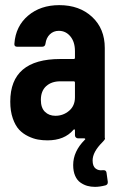

<svg xmlns="http://www.w3.org/2000/svg" viewBox="-20 -539 473 748"><path d="M380.9 124H383.8Q393.6 124 395 133.8L399.9 168.9V171.9Q399.9 180.2 391.1 183.1Q368.7 189 350.1 189Q334 189 320.1 185.1Q306.2 181.2 293.2 172.1Q280.3 163.1 272.7 145.8Q265.1 128.4 265.1 104Q265.1 50.8 310.1 5.9Q313 3.9 312 2Q311 0 308.1 0H284.2Q279.3 0 275.6 -3.4Q272 -6.8 272 -12.2V-30.8Q272 -33.7 270.3 -34.9Q268.6 -36.1 266.1 -33.2Q231 7.8 165 7.8Q145.5 7.8 127.7 4.6Q109.9 1.5 89.6 -8.3Q69.3 -18.1 54.4 -33.9Q39.6 -49.8 29.8 -77.9Q20 -106 20 -143.1Q20 -309.1 214.8 -309.1H267.1Q272 -309.1 272 -314V-339.8Q272 -375.5 254.2 -397.2Q236.3 -418.9 209 -418.9Q188.5 -418.9 174.3 -405.3Q160.2 -391.6 157.2 -369.1Q155.8 -356.9 144 -356.9H46.9Q34.7 -356.9 36.1 -369.1Q41 -437 89.4 -478Q137.7 -519 210.9 -519Q289.6 -519 338.9 -473.1Q388.2 -427.2 388.2 -352.1V-2.9Q388.2 -2 388.7 -0.5Q389.2 1 389.2 2Q387.7 6.3 378.9 15.1Q340.8 53.2 340.8 85.9Q340.8 108.4 352.3 117.4Q363.8 126.5 380.9 124ZM195.8 -87.9Q226.1 -87.9 249 -107.2Q272 -126.5 272 -160.2V-216.8Q272 -222.2 267.1 -222.2H214.8Q180.7 -222.2 159.9 -203.4Q139.2 -184.6 139.2 -149.9Q139.2 -119.1 155 -103.5Q170.9 -87.9 195.8 -87.9Z"/></svg>

Font: Barlow Condensed SemiBold
Style: Regular
Weight: 600
Width: 3
Designer: Jeremy Tribby
Foundry: Tribby Type
Version: Version 1.422;hotconv 1.0.109;makeotfexe 2.5.65596